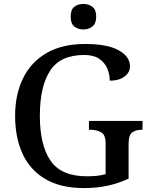

<svg xmlns="http://www.w3.org/2000/svg" viewBox="-20 -948 769 978"><path d="M407 10Q289 10 211 -36Q133 -82 95 -164.5Q57 -247 57 -358Q57 -466 97 -548.5Q137 -631 216.5 -677.5Q296 -724 413 -724Q528 -724 585 -691.5Q642 -659 642 -611Q642 -578 613.5 -557.5Q585 -537 539 -537Q539 -570 526 -600Q513 -630 484.5 -649Q456 -668 409 -668Q287 -668 235 -587.5Q183 -507 183 -358Q183 -209 237.5 -129.5Q292 -50 423 -50Q449 -50 473.5 -52.5Q498 -55 518 -61V-218Q518 -261 495.5 -274Q473 -287 439 -287H433V-332H706V-287H701Q672 -287 653.5 -273.5Q635 -260 635 -214V-38Q583 -14 528 -2Q473 10 407 10ZM405 -798Q377 -798 358.5 -813Q340 -828 340 -863Q340 -899 358.5 -913.5Q377 -928 405 -928Q431 -928 450.5 -913.5Q470 -899 470 -863Q470 -828 450.5 -813Q431 -798 405 -798Z"/></svg>

Font: Noto Serif Lao Medium
Style: Regular
Weight: 500
Designer: Monotype Design Team
Foundry: Monotype Imaging Inc.
Version: Version 2.003; ttfautohint (v1.8.4.7-5d5b)